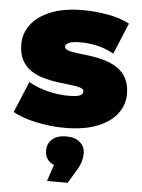

<svg xmlns="http://www.w3.org/2000/svg" viewBox="-57 -602 678 916"><g transform="rotate(5 282.5 -143.5)"><path d="M264 10Q194 10 126 -5Q58 -20 16 -44L78 -193Q117 -170 168.5 -157Q220 -144 269 -144Q310 -144 324.5 -151Q339 -158 339 -170Q339 -182 322 -187.5Q305 -193 277 -196Q249 -199 215.5 -203.5Q182 -208 148 -217Q114 -226 86 -244Q58 -262 41 -292.5Q24 -323 24 -370Q24 -422 55.5 -464Q87 -506 149.5 -531.5Q212 -557 304 -557Q364 -557 424 -546Q484 -535 527 -512L465 -363Q423 -386 382.5 -394.5Q342 -403 307 -403Q264 -403 248.5 -395Q233 -387 233 -377Q233 -365 250 -359Q267 -353 295 -350Q323 -347 356.5 -342.5Q390 -338 423.5 -328.5Q457 -319 485 -301Q513 -283 530 -252.5Q547 -222 547 -175Q547 -126 516 -83.5Q485 -41 422 -15.5Q359 10 264 10ZM203 270 251 125 276 198Q231 198 208.5 178.5Q186 159 186 125Q186 91 210 70.5Q234 50 276 50Q318 50 342 70.5Q366 91 366 125Q366 139 361.5 158.5Q357 178 341 205L302 270Z"/></g></svg>

Font: MOST Montserrat Black
Style: Regular
Weight: 900
Designer: Julieta Ulanovsky
Foundry: Julieta Ulanovsky
Version: Version 8.000;March 11, 2024;FontCreator 15.0.0.2926 64-bit